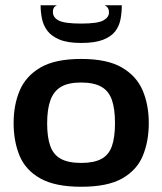

<svg xmlns="http://www.w3.org/2000/svg" viewBox="-20 -703 619 733"><path d="M290 10Q190 10 133.5 -22Q77 -54 54.5 -109Q32 -164 32 -233Q32 -303 55.5 -358Q79 -413 135 -445.5Q191 -478 290 -478Q389 -478 445 -445.5Q501 -413 524.5 -358Q548 -303 548 -233Q548 -164 525.5 -109Q503 -54 447 -22Q391 10 290 10ZM290 -81Q338 -81 366.5 -96Q395 -111 407 -144.5Q419 -178 419 -233Q419 -288 407 -322Q395 -356 366.5 -372Q338 -388 289 -388Q241 -388 213 -371.5Q185 -355 172.5 -320.5Q160 -286 160 -232Q160 -179 172 -145.5Q184 -112 212.5 -96.5Q241 -81 290 -81ZM290 -539Q238 -539 207 -552Q176 -565 160.5 -586Q145 -607 140 -632.5Q135 -658 135 -683H199Q193 -682 187.5 -676Q182 -670 182 -657Q182 -636 204.5 -624.5Q227 -613 290 -613Q353 -613 374.5 -625Q396 -637 396 -655Q396 -668 390.5 -674.5Q385 -681 379 -683H445Q445 -655 440 -629Q435 -603 419.5 -583Q404 -563 373 -551Q342 -539 290 -539Z"/></svg>

Font: Red Rose SemiBold
Style: Regular
Weight: 600
Designer: Jaikishan Patel
Version: Version 2.000